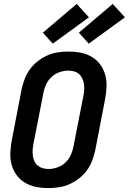

<svg xmlns="http://www.w3.org/2000/svg" viewBox="-20 -944 655 976"><path d="M225 12Q193 12 163 6Q133 0 107.5 -15Q82 -30 64.5 -54Q47 -78 39 -107Q31 -136 32.5 -168Q34 -200 40 -231L90 -491Q96 -518 106 -544Q116 -570 133 -593Q150 -616 173.5 -634Q197 -652 222.5 -663Q248 -674 274.5 -678Q301 -682 328 -682Q360 -682 390.5 -676Q421 -670 446.5 -655Q472 -640 489.5 -616Q507 -592 515 -563Q523 -534 521.5 -502Q520 -470 514 -439L464 -179Q458 -152 448 -126Q438 -100 421 -77Q404 -54 380.5 -36Q357 -18 331.5 -7Q306 4 279 8Q252 12 225 12ZM227 -85Q248 -85 270.5 -92.5Q293 -100 311 -116.5Q329 -133 339 -154Q349 -175 353 -197L404 -457Q407 -472 408 -487.5Q409 -503 406.5 -518Q404 -533 398 -546Q392 -559 381.5 -568Q371 -577 357 -581Q343 -585 327 -585Q306 -585 283.5 -577.5Q261 -570 243 -553.5Q225 -537 215 -516Q205 -495 201 -473L150 -213Q147 -198 146 -182.5Q145 -167 147 -152Q149 -137 155 -124Q161 -111 172 -102Q183 -93 197 -89Q211 -85 227 -85ZM431 -722 381 -778 553 -924 615 -856ZM248 -722 198 -778 370 -924 432 -856Z"/></svg>

Font: Lode Term
Style: Bold Italic
Weight: 700
Italic angle: -11°
Monospace: yes
Designer: Belleve Invis
Foundry: Belleve Invis
Version: Version 29.2.0